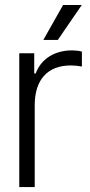

<svg xmlns="http://www.w3.org/2000/svg" viewBox="-20 -763 368 783"><path d="M58.6 0H121.6V-334C121.6 -438.5 174.3 -496.1 269 -496.1C282.2 -496.1 297.4 -494.6 314 -491.7V-552.7C304.2 -555.7 285.2 -557.6 274.9 -557.6C204.6 -557.6 148.4 -524.9 125.5 -463.4H119.6V-545.9H58.6ZM156.7 -600.1H215.8L313.5 -742.7H237.3Z"/></svg>

Font: Guggenheim Sans Display Light
Style: Regular
Weight: 300
Designer: Modified by Tom Baber under direction of Pentagram Design 2023
Foundry: rsms
Version: Version 1.001;Glyphs 3.1.2 (3151)